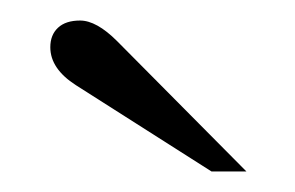

<svg xmlns="http://www.w3.org/2000/svg" viewBox="-20 -611 287 187"><path d="M220 -444H186L54 -528Q29 -544 29 -565Q29 -577 36.5 -584Q44 -591 58 -591Q74 -591 94 -571Z"/></svg>

Font: Pomorsky Unicode
Style: Medium
Weight: 500
Version: 1.1